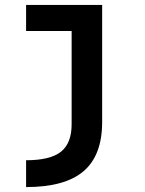

<svg xmlns="http://www.w3.org/2000/svg" viewBox="-20 -540 590 780"><path d="M86 111Q184 111 227.5 76.5Q271 42 271 -35V-414H86V-520H395V-44Q395 91 319.5 155.5Q244 220 86 220Z"/></svg>

Font: M PLUS Code Latin SemiExpanded SemiBold
Style: Regular
Weight: 600
Width: 6
Designer: Coji Morishita
Foundry: UNDERFOREST DESIGN
Version: Version 1.002; ttfautohint (v1.8.3)